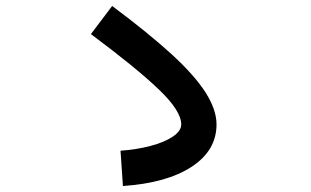

<svg xmlns="http://www.w3.org/2000/svg" viewBox="-20 -672 1040 642"><path d="M391 -50 383 -168Q437 -172 483 -184Q529 -196 557.5 -215Q586 -234 586 -256Q586 -301 511.5 -372.5Q437 -444 284 -558L355 -652Q477 -561 554 -490.5Q631 -420 667.5 -362.5Q704 -305 704 -256Q704 -169 621 -114.5Q538 -60 391 -50Z"/></svg>

Font: Murecho SemiBold
Style: Regular
Weight: 600
Designer: Neil Summerour
Foundry: Positype
Version: Version 1.010; ttfautohint (v1.8.3)